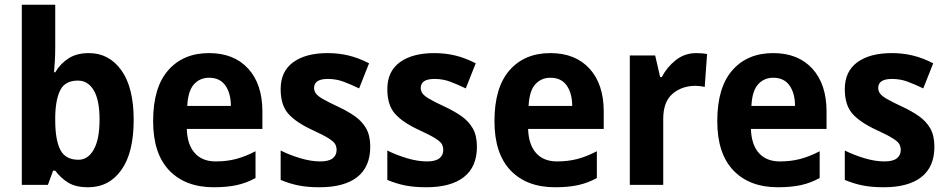

<svg xmlns="http://www.w3.org/2000/svg" viewBox="-20 -780 3995 810"><path d="M213 -578Q213 -553 211.5 -524.5Q210 -496 208 -475H213Q235 -512 269.5 -534Q304 -556 355 -556Q440 -556 492 -483.5Q544 -411 544 -274Q544 -136 492 -63Q440 10 352 10Q300 10 268.5 -9Q237 -28 213 -60H204L182 0H72V-760H213ZM309 -440Q256 -440 235.5 -402Q215 -364 213 -291V-272Q213 -190 234.5 -148Q256 -106 311 -106Q351 -106 375.5 -149Q400 -192 400 -276Q400 -358 375.5 -399Q351 -440 309 -440Z M862 -556Q967 -556 1027 -490.5Q1087 -425 1087 -309V-236H768Q770 -170 801.5 -134.5Q833 -99 890 -99Q937 -99 976.5 -109.5Q1016 -120 1058 -142V-29Q1020 -8 978.5 1Q937 10 882 10Q762 10 694 -61Q626 -132 626 -269Q626 -411 689.5 -483.5Q753 -556 862 -556ZM862 -452Q823 -452 798 -424Q773 -396 770 -333H954Q954 -386 931 -419Q908 -452 862 -452Z M1542 -161Q1542 -76 1487 -33Q1432 10 1328 10Q1278 10 1240 2.5Q1202 -5 1164 -21V-145Q1202 -126 1247 -112.5Q1292 -99 1331 -99Q1367 -99 1383.5 -112Q1400 -125 1400 -147Q1400 -160 1394.5 -171Q1389 -182 1367 -196Q1345 -210 1297 -232Q1228 -264 1196 -300.5Q1164 -337 1164 -404Q1164 -479 1217 -517.5Q1270 -556 1362 -556Q1408 -556 1450 -546Q1492 -536 1537 -513L1495 -407Q1460 -424 1429 -435.5Q1398 -447 1363 -447Q1305 -447 1305 -409Q1305 -397 1312 -386.5Q1319 -376 1340 -363.5Q1361 -351 1404 -331Q1445 -312 1476 -290.5Q1507 -269 1524.5 -238.5Q1542 -208 1542 -161Z M1992 -161Q1992 -76 1937 -33Q1882 10 1778 10Q1728 10 1690 2.5Q1652 -5 1614 -21V-145Q1652 -126 1697 -112.5Q1742 -99 1781 -99Q1817 -99 1833.5 -112Q1850 -125 1850 -147Q1850 -160 1844.5 -171Q1839 -182 1817 -196Q1795 -210 1747 -232Q1678 -264 1646 -300.5Q1614 -337 1614 -404Q1614 -479 1667 -517.5Q1720 -556 1812 -556Q1858 -556 1900 -546Q1942 -536 1987 -513L1945 -407Q1910 -424 1879 -435.5Q1848 -447 1813 -447Q1755 -447 1755 -409Q1755 -397 1762 -386.5Q1769 -376 1790 -363.5Q1811 -351 1854 -331Q1895 -312 1926 -290.5Q1957 -269 1974.5 -238.5Q1992 -208 1992 -161Z M2302 -556Q2407 -556 2467 -490.5Q2527 -425 2527 -309V-236H2208Q2210 -170 2241.5 -134.5Q2273 -99 2330 -99Q2377 -99 2416.5 -109.5Q2456 -120 2498 -142V-29Q2460 -8 2418.5 1Q2377 10 2322 10Q2202 10 2134 -61Q2066 -132 2066 -269Q2066 -411 2129.5 -483.5Q2193 -556 2302 -556ZM2302 -452Q2263 -452 2238 -424Q2213 -396 2210 -333H2394Q2394 -386 2371 -419Q2348 -452 2302 -452Z M2918 -556Q2928 -556 2940.5 -555Q2953 -554 2963 -552L2953 -413Q2946 -415 2934 -416.5Q2922 -418 2915 -418Q2857 -418 2817.5 -384.5Q2778 -351 2778 -278V0H2637V-546H2744L2765 -455H2772Q2793 -496 2830.5 -526Q2868 -556 2918 -556Z M3242 -556Q3347 -556 3407 -490.5Q3467 -425 3467 -309V-236H3148Q3150 -170 3181.5 -134.5Q3213 -99 3270 -99Q3317 -99 3356.5 -109.5Q3396 -120 3438 -142V-29Q3400 -8 3358.5 1Q3317 10 3262 10Q3142 10 3074 -61Q3006 -132 3006 -269Q3006 -411 3069.5 -483.5Q3133 -556 3242 -556ZM3242 -452Q3203 -452 3178 -424Q3153 -396 3150 -333H3334Q3334 -386 3311 -419Q3288 -452 3242 -452Z M3922 -161Q3922 -76 3867 -33Q3812 10 3708 10Q3658 10 3620 2.5Q3582 -5 3544 -21V-145Q3582 -126 3627 -112.5Q3672 -99 3711 -99Q3747 -99 3763.5 -112Q3780 -125 3780 -147Q3780 -160 3774.5 -171Q3769 -182 3747 -196Q3725 -210 3677 -232Q3608 -264 3576 -300.5Q3544 -337 3544 -404Q3544 -479 3597 -517.5Q3650 -556 3742 -556Q3788 -556 3830 -546Q3872 -536 3917 -513L3875 -407Q3840 -424 3809 -435.5Q3778 -447 3743 -447Q3685 -447 3685 -409Q3685 -397 3692 -386.5Q3699 -376 3720 -363.5Q3741 -351 3784 -331Q3825 -312 3856 -290.5Q3887 -269 3904.5 -238.5Q3922 -208 3922 -161Z"/></svg>

Font: Noto Sans Gurmukhi UI SemiCondensed
Style: Bold
Weight: 700
Width: 4
Designer: Jelle Bosma - Monotype Design Team
Foundry: Monotype Imaging Inc.
Version: Version 2.004; ttfautohint (v1.8.4.7-5d5b)